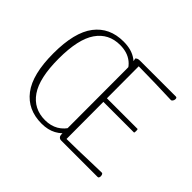

<svg xmlns="http://www.w3.org/2000/svg" viewBox="-152 -934 1179 1179"><g transform="rotate(45 437.5 -344.5)"><path d="M483 -71Q469 -51 452 -35.5Q435 -20 415.5 -9.5Q396 1 372.5 6.5Q349 12 321 12Q200 12 133.5 -75Q67 -162 67 -345Q67 -527 133.5 -614Q200 -701 321 -701Q357 -701 385.5 -693Q414 -685 437.5 -668Q461 -651 479 -627L465 -591Q449 -620 427 -637.5Q405 -655 378.5 -663Q352 -671 321 -671Q222 -671 167.5 -592.5Q113 -514 113 -345Q113 -176 167.5 -97Q222 -18 321 -18Q370 -18 407.5 -39.5Q445 -61 471 -107ZM479 0Q468 0 461 -7.5Q454 -15 454 -28L453 -592Q453 -622 451 -643Q449 -664 445 -678Q451 -684 457.5 -686.5Q464 -689 476 -689H787Q793 -689 795 -684Q797 -679 796 -672Q795 -665 791 -659.5Q787 -654 782 -652Q709 -655 639.5 -656.5Q570 -658 494 -659L496 -30Q546 -30 597.5 -31.5Q649 -33 699 -34.5Q749 -36 797 -37Q802 -36 804.5 -29.5Q807 -23 807 -16.5Q807 -10 804.5 -5Q802 0 796 0ZM487 -351V-382H762Q764 -374 764 -366.5Q764 -359 762 -351Z"/></g></svg>

Font: Arima Thin ExtraLight
Style: Regular
Weight: 250
Version: Version 1.100